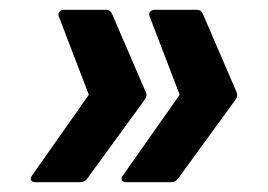

<svg xmlns="http://www.w3.org/2000/svg" viewBox="-20 -458 543 389"><path d="M378.9 -438.1Q387.6 -438.1 390.9 -430.1L459.3 -271.4Q462.7 -263.3 456.6 -255.3L341.3 -96.9Q336.3 -88.9 326.3 -88.9H235.4Q229.4 -88.9 227 -92.9Q224.7 -96.9 229.4 -103L344 -266L283.4 -424.1Q281 -430.1 284.2 -434.1Q287.4 -438.1 293.4 -438.1ZM194.9 -438.1Q203.6 -438.1 206.9 -430.1L275.3 -271.4Q277.3 -267.3 276.5 -263.3Q275.6 -259.3 272.6 -255.3L157.3 -96.9Q152.3 -88.9 142.2 -88.9H51.4Q45.3 -88.9 43 -92.9Q40.7 -96.9 45.3 -103L160 -266L99.3 -424.1Q97 -430.1 100.2 -434.1Q103.3 -438.1 109.4 -438.1Z"/></svg>

Font: Sofia Sans Hairline
Style: Italic
Weight: 1
Italic angle: -9°
Designer: Botio Nikoltchev, Ani Petrova
Foundry: lettersoup
Version: Version 4.102